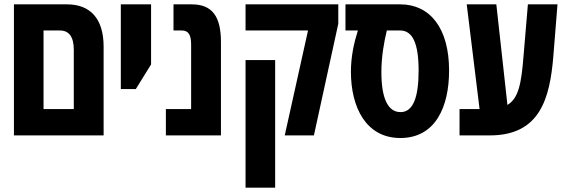

<svg xmlns="http://www.w3.org/2000/svg" viewBox="-20 -622 2595 882"><path d="M44 0H456V-408C456 -537 394 -602 288 -602H44ZM180 -121V-482H255C297 -482 319 -453 319 -393V-121Z M535 -213H604L674 -326V-602H535Z M742 0H995V-429C995 -546 955 -602 861 -602H777V-482H815C847 -482 858 -460 858 -417V-121H742Z M1288 0H1422L1534 -513V-602H1108V-482H1395ZM1108 240H1244V-346H1108Z M1819 12C1981 12 2043 -132 2043 -298C2043 -493 1955 -602 1819 -602H1567V-482H1624C1606 -425 1592 -361 1592 -293C1592 -128 1662 12 1819 12ZM1820 -107C1761 -107 1732 -172 1732 -291C1732 -362 1744 -428 1757 -482H1818C1876 -482 1903 -422 1903 -297C1903 -171 1876 -107 1820 -107Z M2091 0H2230C2460 0 2506 -168 2522 -365L2541 -602H2405L2385 -365C2375 -238 2362 -170 2311 -140L2260 -602H2124L2183 -121H2091Z"/></svg>

Font: Noto Sans Hebrew ExtraCondensed
Style: Bold
Weight: 700
Width: 2
Designer: Monotype Design Team
Foundry: Monotype Imaging Inc.
Version: Version 2.004